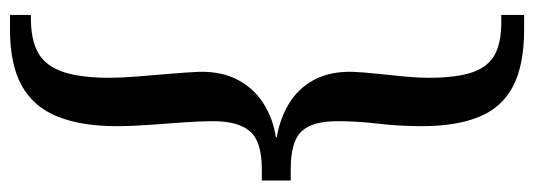

<svg xmlns="http://www.w3.org/2000/svg" viewBox="-363 -437 1071 385"><g transform="rotate(90 172.5 -244.5)"><path d="M38 271H10V229Q59 230 86 214.5Q113 199 124.5 163.5Q136 128 136 71Q136 50 133.5 17.5Q131 -15 128 -49.5Q125 -84 124 -108Q123 -154 140.5 -186.5Q158 -219 188.5 -238Q219 -257 255 -262V-264Q219 -270 188.5 -288Q158 -306 140.5 -338Q123 -370 124 -416Q125 -439 128 -466.5Q131 -494 133.5 -521Q136 -548 136 -568Q136 -625 124.5 -657.5Q113 -690 86 -703Q59 -716 10 -714V-760H38Q110 -760 152.5 -738Q195 -716 214 -670.5Q233 -625 233 -554Q233 -510 228 -467.5Q223 -425 223 -386Q223 -335 243.5 -313.5Q264 -292 319 -292H342V-234H319Q264 -234 243.5 -210.5Q223 -187 223 -136Q223 -110 225.5 -76Q228 -42 230.5 -7Q233 28 233 57Q233 127 214 175Q195 223 152.5 247Q110 271 38 271Z"/></g></svg>

Font: Lora Medium
Style: Regular
Weight: 500
Designer: Olga Karpushina, Alexei Vanyashin (Cyrillic)
Foundry: Cyreal
Version: Version 3.004